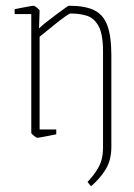

<svg xmlns="http://www.w3.org/2000/svg" viewBox="-20 -470 467 669"><path d="M31 -421V-438Q31 -438 46 -441Q61 -444 77.5 -447Q94 -450 98 -450Q100 -450 109 -443Q118 -436 118 -433L116 -371Q125 -380 141.5 -393Q158 -406 175.5 -419Q193 -432 205.5 -441Q218 -450 220 -450Q276 -450 308 -434.5Q340 -419 354 -381.5Q368 -344 368 -276V42Q368 88 348 120.5Q328 153 297 179L285 164Q309 139 324 111.5Q339 84 339 44V-290Q339 -352 323 -380Q307 -408 281.5 -415.5Q256 -423 226 -423Q222 -423 205 -411Q188 -399 168 -382.5Q148 -366 133 -354Q118 -342 118 -342V-19H176V-2Q176 -2 161 1Q146 4 130 7Q114 10 109 10Q107 10 98 3Q89 -4 89 -7V-421Z"/></svg>

Font: Grenze Gotisch Thin
Style: Regular
Weight: 100
Designer: Renata Polastri
Foundry: Omnibus-Type
Version: Version 1.001